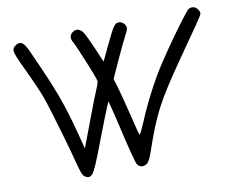

<svg xmlns="http://www.w3.org/2000/svg" viewBox="-78 -818 1134 920"><g transform="rotate(-10 489.0 -357.5)"><path d="M260.7 -8.8Q255.4 -13.7 249.5 -28.3Q243.7 -43.5 236.8 -69.3Q230 -96.7 220.7 -130.4Q211.4 -164.1 201.2 -199.7Q182.6 -265.1 164.1 -325.2Q146 -385.7 136.2 -412.1Q127.9 -435.5 108.9 -478.5Q89.8 -522 71.8 -559.6Q35.6 -634.3 32.7 -653.8Q32.2 -656.2 32.2 -658.7Q32.2 -674.8 51.3 -685.5Q67.4 -694.8 80.1 -686Q92.8 -677.2 106.9 -646.5Q151.9 -547.4 180.2 -480Q208 -413.1 228 -352.5Q238.8 -319.3 248.5 -286.1Q258.3 -252.4 268.1 -213.9Q274.4 -188.5 287.6 -138.2Q303.2 -179.2 334.5 -262.2Q353.5 -313.5 370.6 -357.4Q387.7 -401.4 392.6 -411.6Q397 -421.9 400.4 -431.6Q403.3 -441.9 403.3 -445.3Q403.3 -450.2 390.6 -484.4Q377.4 -518.6 361.3 -557.1Q348.6 -588.4 336.9 -614.7Q325.2 -641.6 320.8 -648.9Q311.5 -664.6 313.5 -677.2Q315.9 -690.4 329.1 -699.2Q341.8 -707.5 355 -704.1Q367.7 -700.2 378.4 -685.5Q383.3 -678.7 395 -653.8Q406.7 -629.4 418.9 -601.1Q428.7 -578.1 448.2 -532.7Q460.9 -560.1 487.3 -614.7Q509.3 -661.1 520.5 -680.2Q531.7 -698.7 539.1 -702.1Q551.8 -708 564.5 -702.6Q577.6 -696.8 583.5 -683.1Q587.9 -674.8 585.4 -666.5Q583.5 -658.2 571.3 -635.7Q564 -621.6 547.9 -588.4Q531.7 -554.7 517.1 -522Q504.9 -495.1 481 -441.9Q481 -441.9 492.7 -403.8Q497.6 -388.2 508.3 -346.7Q519 -305.7 529.3 -263.7Q539.1 -221.2 547.4 -190.4Q555.7 -159.2 557.1 -157.7Q558.1 -155.8 567.4 -173.8Q576.2 -191.9 587.4 -218.8Q617.2 -290 653.8 -358.9Q689.9 -427.7 726.1 -481.9Q761.2 -534.7 796.4 -584.5Q832 -634.3 857.4 -667.5Q871.1 -685.5 880.4 -696.8Q889.6 -708 893.1 -710Q901.4 -715.3 909.7 -715.3Q914.6 -715.3 919.4 -713.9Q932.6 -709.5 940.9 -694.8Q945.3 -687.5 945.3 -681.2Q945.3 -679.7 944.8 -677.7Q943.4 -670.4 910.6 -623Q899.9 -607.4 884.3 -585.4Q869.1 -563.5 848.1 -533.7Q811.5 -481.4 783.7 -440.4Q755.4 -399.4 733.9 -365.7Q716.3 -337.9 701.7 -313.5Q687.5 -289.1 675.3 -265.6Q653.3 -222.7 635.3 -177.7Q617.7 -133.3 596.7 -72.3Q587.9 -46.4 581.1 -32.7Q573.7 -19 566.4 -13.7Q554.2 -4.9 540.5 -6.8Q527.3 -9.3 519 -22Q516.1 -26.4 504.9 -68.4Q493.7 -109.9 481 -164.1Q468.8 -217.8 458 -262.7Q446.8 -308.1 444.3 -317.4Q442.4 -325.2 438 -340.3Q434.6 -333 427.7 -317.4Q423.3 -308.1 404.8 -260.7Q386.2 -213.4 364.3 -156.2Q350.6 -120.1 340.8 -94.7Q330.6 -68.8 322.8 -51.3Q308.6 -19 299.8 -9.3Q291 0 280.8 0Q276.9 0 271 -2.4Q265.1 -5.4 260.7 -8.8Z"/></g></svg>

Font: Casuwalt
Style: Regular
Weight: 400
Designer: Walter E Stewart
Version: 0.1